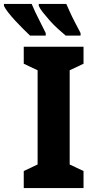

<svg xmlns="http://www.w3.org/2000/svg" viewBox="-92 -950 470 970"><path d="M330 0H28V-86L98 -119V-595L28 -628V-714H330V-628L260 -595V-119L330 -86ZM243 -930Q250 -915 260.5 -891Q271 -867 285.5 -839.5Q300 -812 315 -783V-770H240Q221 -786 199.5 -805.5Q178 -825 159 -846.5Q140 -868 125 -887Q110 -906 104 -920V-930ZM68 -930Q75 -913 86 -889.5Q97 -866 111 -839Q125 -812 139 -783V-770H60Q45 -784 25 -804Q5 -824 -15 -845.5Q-35 -867 -50.5 -887Q-66 -907 -72 -920V-930Z"/></svg>

Font: Noto Sans Display Condensed ExtraBold
Style: Regular
Weight: 800
Width: 3
Designer: Monotype Design Team
Foundry: Monotype Imaging Inc.
Version: Version 2.003